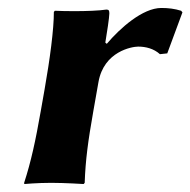

<svg xmlns="http://www.w3.org/2000/svg" viewBox="-20 -459 478 482"><path d="M248.1 -349 244.4 -352C248.4 -374.8 254.5 -416.5 254.5 -425C254.5 -431.9 253.6 -435 247.3 -435C228.6 -432.1 196.3 -431 166.2 -431C148.1 -431 130.8 -431.4 117.7 -432L115.2 -429C115.4 -386.3 105.2 -309.7 92 -235L82.3 -180C69.1 -105 58.1 -54 40.6 0L41 3C41 3 73.6 0 108.6 0C142.6 0 190 3 190 3L192.6 0C194.6 -57 200.9 -104 214.3 -180L227.2 -253C240.8 -330.4 311.8 -342 326.9 -342C345.9 -342 366 -337 381.5 -323L399.9 -325L438 -428L434.7 -432C418.6 -437 403 -439 385 -439C338 -439 281 -388 248.1 -349Z"/></svg>

Font: Linux Biolinum O 
Style: Bold Italic
Weight: 700
Designer: Philipp H. Poll
Foundry: Philipp H. Poll
Version: Version 1.3.2